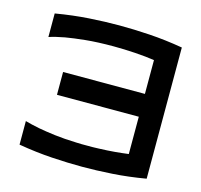

<svg xmlns="http://www.w3.org/2000/svg" viewBox="-107 -860 1024 976"><g transform="rotate(15 405.0 -371.5)"><path d="M403.3 -743.2Q479 -743.2 563.5 -737.8Q647.9 -732.4 739.3 -716.8V-26.4Q647.9 -10.7 564 -5.4Q480 0 406.2 0Q330.6 0 246.6 -5.4Q162.6 -10.7 70.3 -26.4V-150.4Q103 -141.1 145 -132.8Q181.2 -126 231.9 -119.6Q282.7 -113.3 346.7 -111.3Q361.3 -110.4 375.5 -110.4Q389.6 -110.4 404.3 -110.4Q418.9 -110.4 433.6 -110.4Q448.2 -110.4 462.9 -111.3Q510.3 -112.8 548.1 -116.2Q585.9 -119.6 619.1 -124V-320.3H188.5V-440.4H619.1V-618.2Q598.6 -621.6 572 -624.3Q545.4 -627 516.8 -628.9Q488.3 -630.9 459 -631.8Q429.7 -632.8 404.3 -632.8Q318.8 -632.8 256.3 -626.5Q193.8 -620.1 152.3 -612.8Q104 -604 70.3 -592.8V-716.8Q162.6 -732.4 246.1 -737.8Q329.6 -743.2 403.3 -743.2Z"/></g></svg>

Font: Revalia
Style: Regular
Weight: 400
Designer: Johan Kallas, Mihkel Virkus
Foundry: Johan Kallas, Mihkel Virkus
Version: Version 1.001